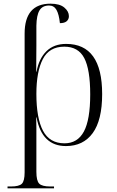

<svg xmlns="http://www.w3.org/2000/svg" viewBox="-20 -785 636 1045"><path d="M21 240V230H39Q84 230 99 215Q114 200 114 153V-602Q114 -765 255 -765Q305 -765 330 -744Q355 -723 355 -697Q355 -680 343 -669.5Q331 -659 306 -659Q301 -707 287.5 -731Q274 -755 247 -755Q211 -755 195 -728.5Q179 -702 178 -645V-536Q178 -501 177.5 -465.5Q177 -430 177 -395H179Q192 -466 232.5 -506Q273 -546 340 -546Q536 -546 536 -273Q536 -131 484.5 -60.5Q433 10 339 10Q208 10 179 -146H177Q178 -123 178 -89Q178 -55 178 -16V150Q178 199 193.5 214.5Q209 230 254 230H274V240ZM331 -5Q402 -5 436.5 -69Q471 -133 471 -271Q471 -407 438.5 -469Q406 -531 330 -531Q248 -531 213 -463Q178 -395 178 -274Q178 -142 214 -73.5Q250 -5 331 -5Z"/></svg>

Font: Noto Serif Display Light
Style: Regular
Weight: 300
Designer: Monotype Design Team
Foundry: Monotype Imaging Inc.
Version: Version 2.009